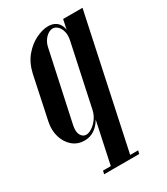

<svg xmlns="http://www.w3.org/2000/svg" viewBox="-178 -577 717 824"><g transform="rotate(-30 180.5 -164.5)"><path d="M366.2 -495H270.2L128.2 170.2H224.2ZM267.2 154.2H218.2L214.2 170.2H263.2ZM256.8 -397Q264.5 -431.8 258.9 -454.6Q253.2 -477.5 237.4 -489Q221.5 -500.5 198.5 -500.5Q171.2 -500.5 138.1 -484.8Q105 -469 77.9 -437Q50.8 -405 39.8 -356L-5 -144Q-13 -104.5 -2.5 -70.9Q8 -37.2 32.2 -17Q56.5 3.2 89.8 3.2Q116.5 3.2 137.5 -10.2Q158.5 -23.8 172.8 -47Q187 -70.2 193.2 -98.8ZM184.5 -95.2Q179.8 -72.2 166.6 -54Q153.5 -35.8 137.5 -25.4Q121.5 -15 108.5 -15Q92.2 -15 82.8 -31Q73.2 -47 79.2 -77.5L153 -420.2Q157 -440 166.8 -454Q176.5 -468 188.1 -475.1Q199.8 -482.2 210 -482.2Q223 -482.2 234.1 -471.9Q245.2 -461.5 250.1 -442.5Q255 -423.5 249.5 -398.8ZM142.2 154.2H93.2L89.2 170.2H138.2Z"/></g></svg>

Font: Emberly Black
Style: Italic
Weight: 900
Italic angle: -12°
Designer: Rajesh Rajput
Foundry: Rajesh Rajput
Version: Version 1.000